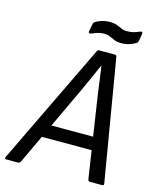

<svg xmlns="http://www.w3.org/2000/svg" viewBox="-146 -890 788 972"><g transform="rotate(15 248.5 -404.0)"><path d="M-20 0Q-24 0 -25.5 -2.5Q-27 -5 -26 -9L281 -646Q285 -655 291 -655H375Q384 -655 385 -646L492 -10Q493 0 484 0H419Q411 0 409 -9L343 -443Q339 -476 334 -511.5Q329 -547 324 -582H322Q307 -547 291.5 -512.5Q276 -478 260 -443L56 -9Q51 0 44 0ZM111 -157 139 -225H393L401 -157ZM391 -719Q369 -719 354.5 -725Q340 -731 327 -737Q314 -743 297 -743Q275 -743 258 -737Q241 -731 229 -726Q224 -724 220.5 -726.5Q217 -729 218 -735L225 -772Q226 -777 227 -780Q228 -783 232 -786Q243 -794 263.5 -801Q284 -808 308 -808Q331 -808 345.5 -802.5Q360 -797 373 -791Q386 -785 402 -785Q424 -785 441.5 -790.5Q459 -796 470 -801Q475 -803 478.5 -800.5Q482 -798 481 -792L475 -755Q474 -751 472.5 -747.5Q471 -744 467 -741Q457 -734 436 -726.5Q415 -719 391 -719Z"/></g></svg>

Font: Sofia Sans Semi Condensed
Style: Italic
Weight: 400
Italic angle: -9°
Designer: Botio Nikoltchev, Ani Petrova
Foundry: lettersoup
Version: Version 4.101